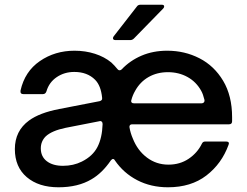

<svg xmlns="http://www.w3.org/2000/svg" viewBox="-20 -783 1046 814"><path d="M43 -151Q43 -228 103 -272Q148 -305 232 -321L402 -354Q407 -355 410.5 -358.5Q414 -362 413 -368Q408 -420 383 -445Q350 -478 295 -478Q253 -478 220.5 -456Q188 -434 177 -396Q173 -384 162 -384H79Q65 -384 67 -399Q85 -480 149 -524Q213 -568 296 -568Q342 -568 382.5 -555Q423 -542 452 -518Q466 -505 478 -490Q482 -485 487 -485Q492 -485 496 -489Q531 -526 580 -547Q629 -568 689 -568Q763 -568 825.5 -536Q888 -504 926 -440.5Q964 -377 964 -286V-269Q964 -256 951 -256H540Q534 -256 531 -252.5Q528 -249 529 -243Q533 -219 543 -196Q563 -145 603 -115Q643 -85 694 -85Q743 -85 780 -110Q817 -135 836 -174Q840 -183 850 -183H939Q946 -183 949 -179.5Q952 -176 949 -169Q920 -89 855 -39Q790 11 692 11Q620 11 562 -19Q504 -49 467 -103Q464 -109 459 -109Q455 -109 450 -103Q413 -49 368 -23Q311 11 228 11Q144 11 93.5 -32Q43 -75 43 -151ZM835 -345Q841 -345 844.5 -349Q848 -353 847 -359Q841 -384 833 -398Q812 -436 775 -456.5Q738 -477 692 -477Q646 -477 610 -456.5Q574 -436 553 -398Q542 -379 537 -359L536 -355Q536 -345 548 -345ZM327 -98Q373 -121 393 -159.5Q413 -198 415 -257Q415 -264 411 -267.5Q407 -271 401 -269L258 -241Q200 -229 174 -205Q153 -184 153 -154Q153 -119 178.5 -99.5Q204 -80 247 -80Q291 -80 327 -98ZM470 -613Q459 -613 459 -621Q459 -625 462 -629L560 -755Q565 -763 576 -763H665Q676 -763 676 -756Q676 -751 672 -747L548 -620Q541 -613 532 -613Z"/></svg>

Font: Open Sauce Two Medium
Style: Regular
Weight: 500
Designer: Alfredo Marco Pradil
Foundry: Creative Sauce Fz LLC
Version: Version 1.477